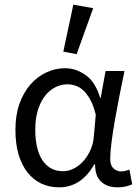

<svg xmlns="http://www.w3.org/2000/svg" viewBox="-20 -790 600 822"><path d="M233 12Q191 12 157 -4Q123 -20 98 -51.5Q73 -83 59.5 -128.5Q46 -174 46 -234Q46 -297 63.5 -346Q81 -395 110.5 -428.5Q140 -462 178.5 -480Q217 -498 259 -498Q304 -498 346 -469Q388 -440 409 -371H411L432 -486H513Q503 -438 492.5 -385.5Q482 -333 473 -282Q464 -231 458 -185.5Q452 -140 452 -107Q452 -82 466 -69Q480 -56 500 -56Q508 -56 517 -58.5Q526 -61 534 -64L546 -1Q535 4 520 8Q505 12 483 12Q439 12 413 -12Q387 -36 387 -87H384Q328 12 233 12ZM250 -57Q274 -57 297 -69Q320 -81 338 -101.5Q356 -122 368 -149.5Q380 -177 382 -208L390 -299Q380 -339 366 -364Q352 -389 336 -403.5Q320 -418 302.5 -423.5Q285 -429 268 -429Q242 -429 217 -416.5Q192 -404 173 -380Q154 -356 142.5 -319.5Q131 -283 131 -235Q131 -150 162 -103.5Q193 -57 250 -57ZM251 -569 294 -770 379 -755 308 -558Z"/></svg>

Font: Source Sans Pro
Style: Regular
Weight: 400
Designer: Paul D. Hunt
Foundry: Adobe Systems Incorporated
Version: Version 2.021;PS 2.000;hotconv 1.0.86;makeotf.lib2.5.63406